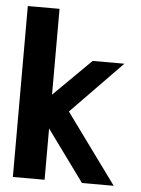

<svg xmlns="http://www.w3.org/2000/svg" viewBox="-51 -724 563 765"><g transform="rotate(5 231.0 -342.0)"><path d="M305.7 -488.3 156.2 -340.3V-683.6H29.3V0H156.2V-205.1L305.7 0H432.6L229 -279.3L432.6 -488.3Z"/></g></svg>

Font: Saman Dere
Style: Regular
Weight: 400
Designer: Tuna Ça_lar Gümü_
Foundry: Tuna Ça_lar Gümü_
Version: Version 1.001;hotconv 1.0.109;makeotfexe 2.5.65596